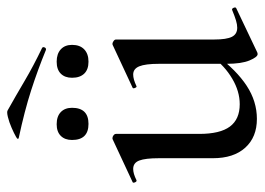

<svg xmlns="http://www.w3.org/2000/svg" viewBox="-122 -608 740 537"><g transform="rotate(-90 248.5 -339.0)"><path d="M185 9Q134 9 104.5 -23.5Q75 -56 75 -114V-265Q75 -303 68.5 -320Q62 -337 45 -337Q32 -337 14 -328Q10 -326 7.5 -332Q5 -338 9 -339L127 -394Q129 -395 131 -395Q135 -395 139 -392Q143 -389 143 -385V-152Q143 -94 163.5 -66.5Q184 -39 226 -39Q262 -39 297.5 -60Q333 -81 358 -115L363 -104Q321 -48 277.5 -19.5Q234 9 185 9ZM407 -385V-110Q407 -76 414.5 -61Q422 -46 440 -46Q449 -46 460.5 -49.5Q472 -53 489 -60Q493 -62 495.5 -56.5Q498 -51 495 -49L371 10Q369 11 366 11Q358 11 348.5 -11.5Q339 -34 339 -76V-265Q339 -303 332 -320Q325 -337 309 -337Q296 -337 277 -328Q274 -326 271.5 -332Q269 -338 273 -339L391 -394Q393 -395 395 -395Q398 -395 402.5 -392Q407 -389 407 -385ZM378 -581Q322 -604 264.5 -622.5Q207 -641 132 -657Q125 -659 134.5 -664.5Q144 -670 160 -677Q176 -684 190.5 -687.5Q205 -691 209 -688Q250 -665 291.5 -640.5Q333 -616 383 -592Q387 -590 385 -585Q383 -580 378 -581ZM171 -462Q126 -462 126 -508Q126 -528 137.5 -539.5Q149 -551 170 -551Q192 -551 204 -539.5Q216 -528 216 -508Q216 -462 171 -462ZM345 -462Q323 -462 311.5 -474Q300 -486 300 -508Q300 -528 311.5 -539.5Q323 -551 345 -551Q367 -551 379.5 -539.5Q392 -528 392 -508Q392 -486 379.5 -474Q367 -462 345 -462Z"/></g></svg>

Font: Cormorant Light Medium
Style: Regular
Weight: 500
Version: Version 4.000